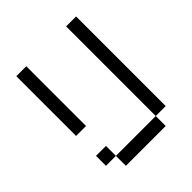

<svg xmlns="http://www.w3.org/2000/svg" viewBox="-176 -739 852 852"><g transform="rotate(-45 250.0 -312.5)"><path d="M125 -62.5V0H375V-62.5ZM125 -62.5V-125H62.5V-62.5ZM375 -62.5H437.5V-625H375ZM62.5 -625Q62.5 -625 62.5 -250H125Q125 -250 125 -625Z"/></g></svg>

Font: CalcUnifontExMono
Style: Regular
Weight: 500
Version: Version 15.0.06